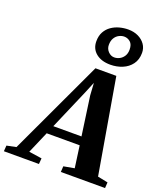

<svg xmlns="http://www.w3.org/2000/svg" viewBox="-265 -1190 1110 1310"><g transform="rotate(20 290.5 -535.5)"><path d="M-77.5 0 -74.5 -42 -6.5 -56 316 -745.5H467.5L585.5 -57L659.5 -42L657 0H336L338.5 -42L416.5 -56L394.5 -215H155L86.5 -56L180.5 -42L177 0ZM181 -276H385.5L345.5 -559.5L340 -648.5L307.5 -569.5ZM402 -803Q336.5 -803 297.5 -835Q258.5 -867 258.5 -921Q258.5 -961 274.2 -989.5Q290 -1018 316 -1036Q342 -1054 373.5 -1062.5Q405 -1071 436.5 -1071Q477.5 -1071 509.5 -1055.8Q541.5 -1040.5 560.2 -1013.8Q579 -987 579 -952.5Q579 -903.5 554.2 -870Q529.5 -836.5 489 -819.8Q448.5 -803 402 -803ZM410 -859Q430.5 -859 449 -868.8Q467.5 -878.5 479.5 -897.5Q491.5 -916.5 491.5 -944Q491.5 -982 472 -999Q452.5 -1016 427.5 -1016Q408.5 -1016 389.8 -1006.2Q371 -996.5 359 -976.8Q347 -957 347 -927Q347 -899 366.2 -879Q385.5 -859 410 -859Z"/></g></svg>

Font: Merriweather 48pt ExtraBold
Style: Italic
Weight: 800
Italic angle: -7.8°
Version: Version 2.101